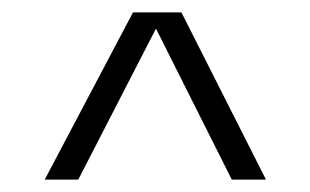

<svg xmlns="http://www.w3.org/2000/svg" viewBox="-20 -634 499 309"><path d="M408 -345H353L231 -588L106 -345H52L194 -614H272Z"/></svg>

Font: LXGW 975 Gothic SC 200W
Style: Regular
Weight: 200
Version: Version 2.01;February 25, 2021